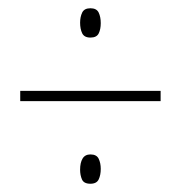

<svg xmlns="http://www.w3.org/2000/svg" viewBox="-20 -585 439 465"><path d="M199 -494Q184 -494 179 -504.5Q174 -515 174 -530Q174 -544 179 -554.5Q184 -565 199 -565Q214 -565 219 -554.5Q224 -544 224 -529Q224 -514 219 -504Q214 -494 199 -494ZM29 -340V-365H369V-340ZM199 -140Q183 -140 178.5 -150.5Q174 -161 174 -174Q174 -191 180 -201Q186 -211 199 -211Q214 -211 219 -200.5Q224 -190 224 -176Q224 -161 219 -150.5Q214 -140 199 -140Z"/></svg>

Font: Noto Sans Thai ExtCond Thin
Style: Regular
Weight: 100
Width: 2
Designer: Monotype Design Team
Foundry: Monotype Imaging Inc.
Version: Version 2.002; ttfautohint (v1.8.4.7-5d5b)